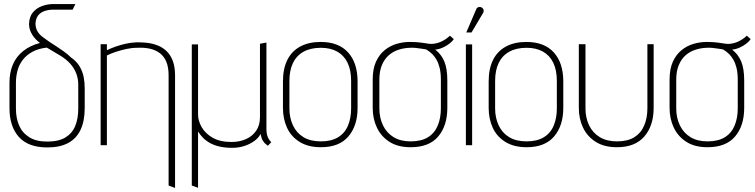

<svg xmlns="http://www.w3.org/2000/svg" viewBox="-20 -720 3746 952"><path d="M241 -672H340L354 -700H244Q216 -700 188.5 -690Q161 -680 143 -658.5Q125 -637 124 -601Q124 -578 135 -556.5Q146 -535 167 -516L178 -507Q129 -494 95 -467Q61 -440 44 -400.5Q27 -361 27 -310V-184Q27 -93 73.5 -41Q120 11 215 11Q277 11 318 -11Q359 -33 379.5 -76.5Q400 -120 400 -184V-284Q400 -311 395 -337.5Q390 -364 375.5 -389.5Q361 -415 331 -436Q315 -452 297 -464.5Q279 -477 260.5 -489.5Q242 -502 223 -514Q207 -525 191 -537Q175 -549 165.5 -565.5Q156 -582 156 -605Q158 -630 170 -644.5Q182 -659 201.5 -665.5Q221 -672 241 -672ZM368 -300V-181Q368 -132 353 -95.5Q338 -59 304.5 -38.5Q271 -18 214 -18Q159 -18 124.5 -40Q90 -62 74.5 -98.5Q59 -135 59 -181V-310Q59 -340 66.5 -369Q74 -398 92 -422Q110 -446 139.5 -462.5Q169 -479 212 -484L276 -446Q308 -427 328 -404.5Q348 -382 358 -356Q368 -330 368 -300Z M816 -346V200L848 212V-346Q848 -388 837 -417.5Q826 -447 807 -465.5Q788 -484 763.5 -494Q739 -504 711 -507.5Q683 -511 655 -510Q629 -509 602.5 -503Q576 -497 552 -488.5Q528 -480 510 -471V-501H479V0H510V-445Q530 -455 554.5 -463Q579 -471 606 -477Q633 -483 660 -483Q695 -485 723.5 -478.5Q752 -472 773 -456Q794 -440 805 -413Q816 -386 816 -346Z M1301 -78V-509L1269 -503V-139Q1269 -99 1250 -71.5Q1231 -44 1199 -30Q1167 -16 1128 -16Q1071 -16 1034.5 -37Q998 -58 980 -89.5Q962 -121 962 -152V-500H931V200L962 211V-68Q972 -52 986.5 -37Q1001 -22 1022 -10.5Q1043 1 1070 7Q1097 13 1131 13Q1163 13 1191 4Q1219 -5 1240.5 -20.5Q1262 -36 1272 -56Q1276 -34 1283.5 -22Q1291 -10 1299 -4.5Q1307 1 1308 3L1325 -15Q1318 -22 1313 -30Q1308 -38 1304.5 -50Q1301 -62 1301 -78Z M1753 -185V-316Q1753 -408 1706 -460Q1659 -512 1570 -512Q1511 -512 1469 -489.5Q1427 -467 1405 -423.5Q1383 -380 1383 -316V-185Q1383 -131 1403 -87Q1423 -43 1465.5 -16.5Q1508 10 1571 10Q1662 10 1707.5 -43.5Q1753 -97 1753 -185ZM1721 -319V-182Q1721 -135 1705.5 -97.5Q1690 -60 1656.5 -39.5Q1623 -19 1571 -19Q1519 -19 1484.5 -40Q1450 -61 1432.5 -98.5Q1415 -136 1415 -182V-319Q1415 -371 1432.5 -407.5Q1450 -444 1485 -463.5Q1520 -483 1571 -483Q1618 -483 1651.5 -464.5Q1685 -446 1703 -409.5Q1721 -373 1721 -319Z M2230 -526 2211 -543Q2194 -527 2174.5 -517Q2155 -507 2136 -504Q2122 -501 2107 -503Q2092 -505 2069.5 -508.5Q2047 -512 2012 -512Q1979 -512 1946.5 -502.5Q1914 -493 1887 -471Q1860 -449 1844 -413.5Q1828 -378 1828 -325V-185Q1828 -131 1849 -87Q1870 -43 1911.5 -16.5Q1953 10 2016 10Q2108 10 2153 -43.5Q2198 -97 2198 -185V-320Q2198 -380 2183 -415.5Q2168 -451 2138 -474Q2158 -476 2176.5 -484.5Q2195 -493 2209.5 -504.5Q2224 -516 2230 -526ZM2166 -325V-182Q2166 -135 2150.5 -97.5Q2135 -60 2102 -39.5Q2069 -19 2016 -19Q1966 -19 1931.5 -40Q1897 -61 1879 -98.5Q1861 -136 1861 -182V-325Q1861 -367 1873.5 -397Q1886 -427 1907 -445.5Q1928 -464 1955 -473Q1982 -482 2011 -483Q2026 -484 2040 -482.5Q2054 -481 2067.5 -479Q2081 -477 2093 -475Q2098 -472 2106.5 -466Q2115 -460 2125 -450Q2135 -440 2144.5 -423.5Q2154 -407 2160 -383Q2166 -359 2166 -325Z M2373 -652Q2377 -657 2378 -663Q2379 -669 2376.5 -674.5Q2374 -680 2368 -683Q2362 -686 2356.5 -685.5Q2351 -685 2346.5 -681.5Q2342 -678 2340 -671L2292 -559H2318ZM2290 0H2321V-500H2290Z M2773 -185V-316Q2773 -408 2726 -460Q2679 -512 2590 -512Q2531 -512 2489 -489.5Q2447 -467 2425 -423.5Q2403 -380 2403 -316V-185Q2403 -131 2423 -87Q2443 -43 2485.5 -16.5Q2528 10 2591 10Q2682 10 2727.5 -43.5Q2773 -97 2773 -185ZM2741 -319V-182Q2741 -135 2725.5 -97.5Q2710 -60 2676.5 -39.5Q2643 -19 2591 -19Q2539 -19 2504.5 -40Q2470 -61 2452.5 -98.5Q2435 -136 2435 -182V-319Q2435 -371 2452.5 -407.5Q2470 -444 2505 -463.5Q2540 -483 2591 -483Q2638 -483 2671.5 -464.5Q2705 -446 2723 -409.5Q2741 -373 2741 -319Z M3221 -185V-501H3190V-182Q3190 -135 3174 -97.5Q3158 -60 3125 -39.5Q3092 -19 3039 -19Q2989 -19 2954 -40Q2919 -61 2901 -98.5Q2883 -136 2883 -182V-501H2850V-185Q2850 -131 2871 -87Q2892 -43 2934 -16.5Q2976 10 3039 10Q3129 10 3175 -43.5Q3221 -97 3221 -185Z M3702 -526 3683 -543Q3666 -527 3646.5 -517Q3627 -507 3608 -504Q3594 -501 3579 -503Q3564 -505 3541.5 -508.5Q3519 -512 3484 -512Q3451 -512 3418.5 -502.5Q3386 -493 3359 -471Q3332 -449 3316 -413.5Q3300 -378 3300 -325V-185Q3300 -131 3321 -87Q3342 -43 3383.5 -16.5Q3425 10 3488 10Q3580 10 3625 -43.5Q3670 -97 3670 -185V-320Q3670 -380 3655 -415.5Q3640 -451 3610 -474Q3630 -476 3648.5 -484.5Q3667 -493 3681.5 -504.5Q3696 -516 3702 -526ZM3638 -325V-182Q3638 -135 3622.5 -97.5Q3607 -60 3574 -39.5Q3541 -19 3488 -19Q3438 -19 3403.5 -40Q3369 -61 3351 -98.5Q3333 -136 3333 -182V-325Q3333 -367 3345.5 -397Q3358 -427 3379 -445.5Q3400 -464 3427 -473Q3454 -482 3483 -483Q3498 -484 3512 -482.5Q3526 -481 3539.5 -479Q3553 -477 3565 -475Q3570 -472 3578.5 -466Q3587 -460 3597 -450Q3607 -440 3616.5 -423.5Q3626 -407 3632 -383Q3638 -359 3638 -325Z"/></svg>

Font: Advent Pro ExtraLight
Style: Regular
Weight: 250
Version: Version 3.000